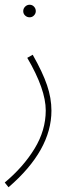

<svg xmlns="http://www.w3.org/2000/svg" viewBox="-32 -560 311 810"><path d="M-12 210Q66 145 113.5 67.5Q161 -10 161 -94Q161 -183 83 -316L106 -329Q148 -255 166.5 -200.5Q185 -146 185 -93Q185 74 4 230ZM66 -513Q66 -524 74 -532Q82 -540 93 -540Q104 -540 111.5 -532Q119 -524 119 -513Q119 -503 111.5 -495Q104 -487 93 -487Q82 -487 74 -494.5Q66 -502 66 -513Z"/></svg>

Font: Noto Sans Arabic CondThin
Style: Regular
Weight: 250
Width: 3
Designer: Nadine Chahine
Foundry: Monotype Imaging Inc.
Version: Version 1.001